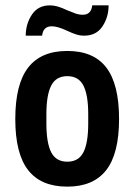

<svg xmlns="http://www.w3.org/2000/svg" viewBox="-20 -685 501 716"><path d="M294 -552Q279 -552 264.5 -556.5Q250 -561 231 -570Q195 -587 173 -587Q141 -587 137 -552H76Q76 -596 99 -630.5Q122 -665 166 -665Q181 -665 196 -660.5Q211 -656 230 -647Q249 -639 262 -634.5Q275 -630 289 -630Q320 -630 324 -665H385Q385 -621 362 -586.5Q339 -552 294 -552ZM424 -241Q424 -112 376 -50.5Q328 11 231 11Q133 11 85 -50.5Q37 -112 37 -241Q37 -371 85 -433Q133 -495 231 -495Q329 -495 376.5 -433Q424 -371 424 -241ZM153 -259V-225Q153 -152 171 -117Q189 -82 231 -82Q273 -82 291 -117Q309 -152 309 -225V-259Q309 -331 291 -366Q273 -401 231 -401Q189 -401 171 -366Q153 -331 153 -259Z"/></svg>

Font: Pragati Narrow
Style: Bold
Weight: 700
Designer: Hector Gatti, Marcela Romero, Pablo Cosgaya and Nicolas Silva
Foundry: Omnibus-Type
Version: Version 1.010; ttfautohint (v1.3)